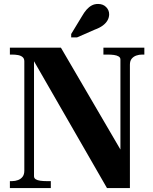

<svg xmlns="http://www.w3.org/2000/svg" viewBox="-20 -951 774 971"><path d="M30 0V-35H41Q57 -35 71.5 -40.5Q86 -46 94.5 -57.5Q103 -69 103 -88V-641Q103 -655 94 -662.5Q85 -670 71 -672.5Q57 -675 41 -675H30V-710H288L607 -164L589 -124V-650Q589 -660 580 -665.5Q571 -671 556.5 -673Q542 -675 524 -675H503V-710H710V-675H699Q683 -675 669 -670Q655 -665 646 -654Q637 -643 637 -624V0H521L128 -683L152 -687V-60Q152 -50 160.5 -44.5Q169 -39 184 -37Q199 -35 216 -35H237V0ZM394 -868 340 -779V-762H370L459 -801Q484 -810 500 -822Q516 -834 524 -848.5Q532 -863 532 -879Q532 -900 516.5 -915.5Q501 -931 476 -931Q458 -931 444 -923.5Q430 -916 418 -902.5Q406 -889 394 -868Z"/></svg>

Font: Roboto Serif 144pt SemiBold
Style: Regular
Weight: 600
Version: Version 1.008